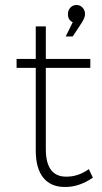

<svg xmlns="http://www.w3.org/2000/svg" viewBox="-20 -742 406 763"><path d="M45.9 -472.2V-507.8H122.1V-637.2H162.1V-507.8H338.9V-472.2H162.1V-148.9Q162.1 -93.8 183.1 -66.4Q204.1 -39.1 245.1 -40Q291 -40 333 -69.8L349.1 -36.1Q295.4 1 240.2 1Q183.6 2 152.8 -34.9Q122.1 -71.8 122.1 -144V-472.2ZM241.2 -597.2 269 -653.8Q250 -662.1 250 -686Q250 -701.7 259.8 -711.9Q269.5 -722.2 284.2 -722.2Q297.9 -722.2 307.9 -711.9Q317.9 -701.7 317.9 -686Q317.9 -672.9 306.2 -653.8L269 -597.2Z"/></svg>

Font: Trueno UltraLight
Style: Regular
Weight: 250
Designer: Julieta Ulanovsky
Foundry: Julieta Ulanovsky
Version: Version 3.001b | FøM Fix